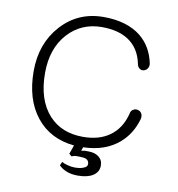

<svg xmlns="http://www.w3.org/2000/svg" viewBox="-91 -784 932 1008"><g transform="rotate(10 375.0 -280.0)"><path d="M327.1 36.1 340.8 47.9Q349.6 43.9 360.4 42Q366.2 42 377 42Q405.3 42 418 46.9Q433.6 54.7 433.6 73.2Q433.6 87.9 414.1 94.7Q397.5 102.5 366.2 102.5Q348.6 102.5 328.1 96.7Q308.6 91.8 297.9 85L289.1 104.5Q302.7 119.1 324.2 128.9Q352.5 141.6 389.6 141.6Q441.4 141.6 470.7 123Q501 103.5 501 69.3Q501 39.1 478.5 22.5Q458 6.8 424.8 6.8Q411.1 6.8 402.3 6.8Q393.6 7.8 385.7 9.8L392.6 -9.8Q508.8 -12.7 582 -75.2Q641.6 -126 665 -209Q668.9 -226.6 661.1 -239.3Q654.3 -250 640.6 -252.9Q627.9 -255.9 617.2 -249Q604.5 -242.2 602.5 -226.6Q581.1 -142.6 520.5 -101.6Q465.8 -63.5 380.9 -63.5Q267.6 -63.5 200.2 -136.7Q127.9 -215.8 127.9 -359.4Q127.9 -490.2 200.2 -570.3Q271.5 -648.4 380.9 -648.4Q466.8 -648.4 521.5 -613.3Q583 -573.2 599.6 -492.2Q602.5 -474.6 614.3 -466.8Q624 -460 635.7 -462.9Q648.4 -465.8 655.3 -476.6Q663.1 -488.3 661.1 -502Q643.6 -590.8 580.1 -642.6Q505.9 -702.1 380.9 -702.1Q244.1 -702.1 155.3 -603.5Q67.4 -505.9 67.4 -359.4Q67.4 -208 141.6 -115.2Q214.8 -23.4 343.8 -10.7Z"/></g></svg>

Font: Gulim
Style: Regular
Weight: 400
Version: Version 2.21